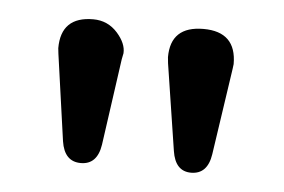

<svg xmlns="http://www.w3.org/2000/svg" viewBox="-31 -832 465 314"><g transform="rotate(5 201.5 -675.0)"><path d="M292 -557Q266 -557 261 -590L239 -732L238 -742Q238 -793 292 -793Q346 -793 346 -740L345 -732L324 -590Q319 -557 292 -557ZM111 -557Q84 -557 79 -590L59 -732L58 -741Q58 -793 111 -793Q135 -793 151 -775Q166 -758 165 -742L163 -732L143 -590Q138 -557 111 -557Z"/></g></svg>

Font: Huninn
Style: Regular
Weight: 400
Designer: justfont
Foundry: justfont
Version: Version 1.003